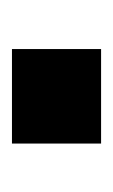

<svg xmlns="http://www.w3.org/2000/svg" viewBox="46 -434 189 321"><g transform="rotate(-90 140.5 -273.5)"><path d="M61 -199V-348H219V-199Z"/></g></svg>

Font: Nunito Sans 8pt
Style: Bold
Weight: 700
Version: Version 3.101;gftools[0.9.27]